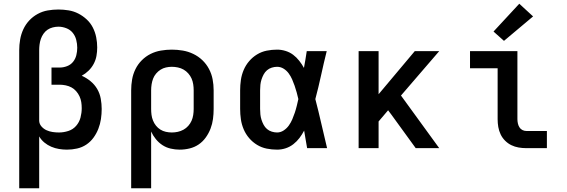

<svg xmlns="http://www.w3.org/2000/svg" viewBox="-20 -794 3040 1029"><path d="M83 215V-525Q83 -554 88 -582.5Q93 -611 105 -637Q117 -663 136.5 -684Q156 -705 181.5 -719Q207 -733 235.5 -738Q264 -743 293 -743Q320 -743 347.5 -738.5Q375 -734 399.5 -721.5Q424 -709 444.5 -690Q465 -671 477.5 -646.5Q490 -622 495.5 -594.5Q501 -567 501 -540Q501 -517 497 -494.5Q493 -472 482 -451.5Q471 -431 454.5 -415Q438 -399 418 -388Q443 -377 465 -359Q487 -341 501 -317Q515 -293 520 -265Q525 -237 525 -210Q525 -183 521 -156Q517 -129 507 -103.5Q497 -78 481 -56Q465 -34 442.5 -19Q420 -4 393 2Q366 8 339 8Q318 8 296.5 4.5Q275 1 255 -7.5Q235 -16 218 -30Q201 -44 190 -63V215ZM296 -84Q321 -84 346 -92Q371 -100 388 -119.5Q405 -139 411.5 -164Q418 -189 418 -214Q418 -231 415.5 -247Q413 -263 406 -278Q399 -293 388 -305.5Q377 -318 363 -325.5Q349 -333 332.5 -336.5Q316 -340 300 -340H256V-432H300Q320 -432 339.5 -439.5Q359 -447 371.5 -462.5Q384 -478 389 -498Q394 -518 394 -538Q394 -559 388.5 -580.5Q383 -602 369.5 -618.5Q356 -635 335 -643Q314 -651 293 -651Q278 -651 262.5 -647Q247 -643 234.5 -634.5Q222 -626 213 -613Q204 -600 199 -585.5Q194 -571 192 -555.5Q190 -540 190 -525V-150V-146Q191 -129 202.5 -116Q214 -103 229.5 -96Q245 -89 262 -86.5Q279 -84 296 -84Z M683 215V-310Q683 -339 688 -368Q693 -397 706 -423.5Q719 -450 740 -471Q761 -492 787 -505Q813 -518 842.5 -523Q872 -528 901 -528Q930 -528 959.5 -523Q989 -518 1016 -505Q1043 -492 1064.5 -471.5Q1086 -451 1100 -424.5Q1114 -398 1119.5 -369Q1125 -340 1125 -310V-210Q1125 -183 1121.5 -156.5Q1118 -130 1108.5 -105Q1099 -80 1083 -57.5Q1067 -35 1045 -20Q1023 -5 996.5 1.5Q970 8 943 8Q919 8 895 2.5Q871 -3 851 -16Q831 -29 815.5 -48Q800 -67 790 -89V215ZM901 -84Q917 -84 933 -87.5Q949 -91 963.5 -99Q978 -107 989 -119.5Q1000 -132 1006.5 -146.5Q1013 -161 1015.5 -177.5Q1018 -194 1018 -210V-310Q1018 -326 1015.5 -342.5Q1013 -359 1006.5 -373.5Q1000 -388 989 -400.5Q978 -413 964 -421Q950 -429 933.5 -432.5Q917 -436 901 -436Q885 -436 869.5 -432.5Q854 -429 840.5 -420.5Q827 -412 816.5 -399.5Q806 -387 800.5 -372.5Q795 -358 792.5 -342Q790 -326 790 -310V-210Q790 -194 792 -178.5Q794 -163 800 -148Q806 -133 816 -120.5Q826 -108 839.5 -99.5Q853 -91 869 -87.5Q885 -84 901 -84Z M1465 8Q1437 8 1409.5 2.5Q1382 -3 1358 -17.5Q1334 -32 1315.5 -53.5Q1297 -75 1286 -101Q1275 -127 1271 -154.5Q1267 -182 1267 -210V-310Q1267 -338 1271 -365.5Q1275 -393 1286 -419Q1297 -445 1315.5 -466.5Q1334 -488 1358 -502.5Q1382 -517 1409.5 -522.5Q1437 -528 1465 -528Q1488 -528 1510.5 -521Q1533 -514 1551 -500.5Q1569 -487 1583.5 -468.5Q1598 -450 1609 -430Q1613 -453 1617 -475.5Q1621 -498 1624 -520H1731Q1715 -456 1701 -391.5Q1687 -327 1670 -263Q1687 -198 1702 -132Q1717 -66 1733 0H1626Q1622 -23 1618 -46.5Q1614 -70 1610 -94Q1599 -73 1585 -54.5Q1571 -36 1552.5 -21.5Q1534 -7 1511.5 0.5Q1489 8 1465 8ZM1465 -84Q1484 -84 1500.5 -95Q1517 -106 1528 -121.5Q1539 -137 1546.5 -154.5Q1554 -172 1560 -190Q1566 -208 1570.5 -226.5Q1575 -245 1579 -263Q1575 -281 1570 -299Q1565 -317 1559 -334.5Q1553 -352 1545.5 -369Q1538 -386 1527 -401Q1516 -416 1500 -426Q1484 -436 1465 -436Q1451 -436 1436.5 -431.5Q1422 -427 1411 -417.5Q1400 -408 1393 -395Q1386 -382 1381.5 -368Q1377 -354 1375.5 -339.5Q1374 -325 1374 -310V-210Q1374 -195 1375.5 -180.5Q1377 -166 1381.5 -152Q1386 -138 1393 -125Q1400 -112 1411 -102.5Q1422 -93 1436.5 -88.5Q1451 -84 1465 -84Z M1902 0V-520H2009V-289L2203 -520H2334L2129 -282L2334 0H2208L2078 -179L2060 -203L2009 -143V0Z M2801 0Q2780 0 2759.5 -3.5Q2739 -7 2720.5 -16Q2702 -25 2687 -40Q2672 -55 2663 -74Q2654 -93 2650.5 -113.5Q2647 -134 2647 -155V-428H2499V-520H2753V-155Q2753 -144 2755.5 -132.5Q2758 -121 2764 -111.5Q2770 -102 2780 -97Q2790 -92 2801 -92H2911V0ZM2681 -575 2625 -625 2763 -774 2837 -706Z"/></svg>

Font: Iosevka Custom SmBdEx
Style: Regular
Weight: 600
Width: 7
Monospace: yes
Designer: Belleve Invis
Foundry: Belleve Invis
Version: Version 11.2.4; ttfautohint (v1.8.4)